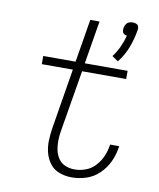

<svg xmlns="http://www.w3.org/2000/svg" viewBox="-85 -825 747 901"><g transform="rotate(10 288.0 -375.0)"><path d="M437 -566Q465 -601 480.5 -642Q496 -683 503 -725Q505 -734 502.5 -742.5Q500 -751 492 -754.5Q484 -758 475 -758Q466 -758 457 -754.5Q448 -751 443 -742.5Q438 -734 436 -725Q435 -717 436.5 -709Q438 -701 444.5 -696.5Q451 -692 458 -692Q451 -664 438.5 -637Q426 -610 408 -586ZM318 8Q352 8 386.5 -3Q421 -14 448 -40Q475 -66 490.5 -99Q506 -132 511 -166L513 -175H469Q469 -171 468 -168Q464 -142 453 -117Q442 -92 422.5 -71Q403 -50 377 -40.5Q351 -31 325 -31Q302 -31 281 -39.5Q260 -48 247.5 -66.5Q235 -85 230.5 -107Q226 -129 226.5 -152Q227 -175 231 -198L280 -491H490V-530H286L320 -735H276L242 -530H88V-491H236L189 -205Q184 -174 183 -144Q182 -114 189.5 -85.5Q197 -57 214.5 -34.5Q232 -12 260 -2Q288 8 318 8Z"/></g></svg>

Font: Iosevka Sparkle XLtObl
Style: Regular
Weight: 200
Italic angle: -9°
Designer: Belleve Invis
Foundry: Belleve Invis
Version: Version 4.5.0; ttfautohint (v1.8.3)